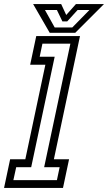

<svg xmlns="http://www.w3.org/2000/svg" viewBox="-62 -928 534 948"><path d="M-42 0 -12 -141.5H63L162 -608.5H87L117 -750H333L204 -141.5H279L249 0ZM4 -38.5H219L232.5 -102.5H156L285.5 -712.5H147.5L134 -648H208L92 -102.5H18ZM183.5 -766 101.5 -908H240L265 -854L313 -908H451.5L309.5 -766ZM208 -792.5H295L379.5 -878.5H321L270 -822.5H246L219 -878.5H160Z"/></svg>

Font: Tourney Condensed Regular
Style: Italic
Weight: 400
Width: 3
Italic angle: -12°
Designer: Tyler Finck
Foundry: Etcetera Type Co
Version: Version 1.010; ttfautohint (v1.8.3)